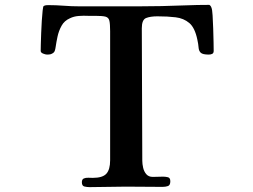

<svg xmlns="http://www.w3.org/2000/svg" viewBox="-20 -776 1040 788"><path d="M857 -567Q857 -558 851 -555Q845 -552 837 -552Q812 -552 804 -559.5Q796 -567 795 -581Q794 -595 790 -613Q780 -662 757 -681.5Q734 -701 701 -705Q668 -709 626 -709Q597 -709 579.5 -702Q562 -695 562 -660Q562 -524 563 -388.5Q564 -253 564 -116Q564 -103 567.5 -87.5Q571 -72 580.5 -61Q590 -50 607 -50Q618 -50 628.5 -50.5Q639 -51 649 -51Q660 -51 669.5 -48.5Q679 -46 679 -32Q679 -16 669.5 -12.5Q660 -9 647 -9Q610 -9 572 -9.5Q534 -10 496 -10Q459 -10 422 -9Q385 -8 348 -8Q337 -8 326.5 -10.5Q316 -13 316 -28Q316 -40 324 -43.5Q332 -47 343 -46.5Q354 -46 361 -46Q401 -46 416.5 -63Q432 -80 432 -118Q432 -251 432 -383Q432 -515 432 -648Q432 -677 429 -690.5Q426 -704 413.5 -707.5Q401 -711 371 -711H341Q324 -712 303.5 -710.5Q283 -709 267 -701Q244 -691 232.5 -670Q221 -649 216 -625.5Q211 -602 208.5 -584Q206 -566 201 -561Q194 -555 188 -553.5Q182 -552 173 -552Q167 -552 157 -556Q147 -560 147 -567Q147 -574 147.5 -594Q148 -614 149 -640Q150 -666 151.5 -690.5Q153 -715 155 -732.5Q157 -750 159 -751Q164 -754 169 -754.5Q174 -755 178 -755Q210 -755 242 -752.5Q274 -750 306 -750H456Q503 -750 549.5 -750Q596 -750 643 -751Q692 -752 741 -754Q790 -756 839 -756Q845 -753 848 -744Q851 -737 852.5 -713Q854 -689 855 -659Q856 -629 856.5 -603.5Q857 -578 857 -567Z"/></svg>

Font: Kaisei Tokumin
Style: Bold
Weight: 700
Designer: Font-Kai, 金井和夫
Foundry: KAZUO KANAI
Version: Version 5.003